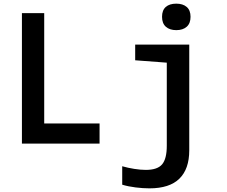

<svg xmlns="http://www.w3.org/2000/svg" viewBox="-20 -786 1240 1051"><path d="M100 0V-714H222V-110H525V0ZM945 -621Q909 -621 888 -639.5Q867 -658 867 -694Q867 -730 887.5 -748Q908 -766 945 -766Q981 -766 1002 -748Q1023 -730 1023 -694Q1023 -658 1002 -639.5Q981 -621 945 -621ZM798 245Q763 245 722.5 240Q682 235 649 225V124Q680 133 715 138.5Q750 144 778 144Q842 144 867.5 113.5Q893 83 893 12V-443L720 -456V-542H1016V37Q1016 139 962 192Q908 245 798 245Z"/></svg>

Font: Noto Sans Mono SemiBold
Style: Regular
Weight: 600
Designer: Monotype Design Team
Foundry: Monotype Imaging Inc.
Version: Version 2.014; ttfautohint (v1.8.4.7-5d5b)